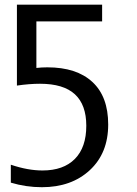

<svg xmlns="http://www.w3.org/2000/svg" viewBox="-20 -635 578 809"><path d="M25.6 59Q97.4 83.3 159 83.3Q247.4 83.3 295.5 34.6Q343.6 -14.1 343.6 -105.1Q343.6 -193.6 295.5 -237.8Q247.4 -282.1 148.7 -282.1Q103.8 -282.1 51.3 -274.4V-615.4H410.3V-544.9H133.3V-348.7Q155.1 -351.3 179.5 -351.3Q302.6 -351.3 369.2 -289.7Q435.9 -228.2 435.9 -110.3Q435.9 10.3 358.3 82.1Q280.8 153.8 156.4 153.8Q89.7 153.8 25.6 134.6Z"/></svg>

Font: Slabo 13px
Style: Regular
Weight: 400
Designer: John Hudson
Foundry: Tiro Typeworks Ltd.
Version: Version 1.02 Build 005a